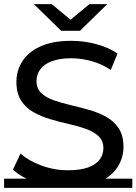

<svg xmlns="http://www.w3.org/2000/svg" viewBox="-22 -907 665 936"><path d="M309 8Q229 8 156 -16.5Q83 -41 41 -80L78 -158Q118 -123 180 -100Q242 -77 309 -77Q370 -77 408 -91Q446 -105 464 -129.5Q482 -154 482 -185Q482 -221 458.5 -243Q435 -265 397.5 -278.5Q360 -292 315 -302Q270 -312 224.5 -325.5Q179 -339 141.5 -360Q104 -381 81 -416.5Q58 -452 58 -508Q58 -562 86.5 -607.5Q115 -653 174.5 -680.5Q234 -708 326 -708Q387 -708 447 -692Q507 -676 551 -646L518 -566Q473 -596 423 -609.5Q373 -623 326 -623Q267 -623 229 -608Q191 -593 173.5 -568Q156 -543 156 -512Q156 -475 179.5 -453Q203 -431 240.5 -418Q278 -405 323 -394.5Q368 -384 413.5 -371Q459 -358 496.5 -337Q534 -316 557 -281Q580 -246 580 -191Q580 -138 551 -92.5Q522 -47 461.5 -19.5Q401 8 309 8ZM-2 -36H623V9H-2ZM276 -757 143 -887H230L362 -778H282L414 -887H501L368 -757Z"/></svg>

Font: Montserrat Underline Thin Medium
Style: Regular
Weight: 500
Version: Version 9.000